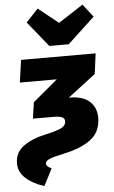

<svg xmlns="http://www.w3.org/2000/svg" viewBox="-87 -873 677 1144"><g transform="rotate(-5 252.0 -301.5)"><path d="M-20 79Q-20 14 31 -23.5Q82 -61 170 -80Q236 -94 262 -108.5Q288 -123 288 -146Q288 -164 272.5 -171.5Q257 -179 218 -179H98L112 -276L260 -400H39L58 -534H504L488 -412L322 -285H328Q403 -285 444 -250Q485 -215 486 -153Q486 -68 428 -23Q370 22 267 44Q196 59 174 69.5Q152 80 152 95Q152 104 159.5 111Q167 118 183 126L131 227Q62 205 21 167.5Q-20 130 -20 79ZM451 -830 511 -753 349 -602H233L111 -753L183 -830L303 -734Z"/></g></svg>

Font: Fira Sans Black
Style: Italic
Weight: 900
Italic angle: -8°
Designer: Carrois Corporate & Edenspiekermann AG
Foundry: Carrois Corporate GbR & Edenspiekermann AG
Version: Version 4.203